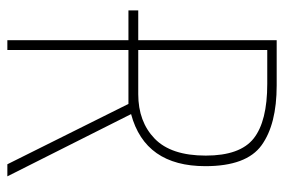

<svg xmlns="http://www.w3.org/2000/svg" viewBox="-142 -612 754 509"><g transform="rotate(90 234.5 -357.0)"><path d="M392 -526Q392 -434 347 -390.5Q302 -347 229 -347H112V-689H202Q301 -689 346.5 -653Q392 -617 392 -526ZM112 -321H255L415 0H447L282 -328Q420 -365 420 -525Q420 -634 364.5 -674Q309 -714 206 -714H86V-347H7V-321H86V0H112Z"/></g></svg>

Font: Noto Sans Display SemiCondensed Thin
Style: Regular
Weight: 250
Width: 4
Designer: Monotype Design team
Foundry: Monotype Imaging Inc.
Version: 1.000